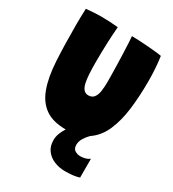

<svg xmlns="http://www.w3.org/2000/svg" viewBox="-213 -792 1031 1141"><g transform="rotate(30 303.0 -222.0)"><path d="M511 89.5V218Q500 222.5 476.2 226.5Q452.5 230.5 413.5 230.5Q374 230.5 339.5 216.5Q305 202.5 283.8 174.2Q262.5 146 262.5 104.5Q262.5 80 271.5 56.8Q280.5 33.5 294 13.5Q204 13 152.5 -23.8Q101 -60.5 75.5 -130Q48.5 -203 42.5 -310.8Q36.5 -418.5 36.5 -557.5Q36.5 -583 37.2 -610.5Q38 -638 39 -667.5Q65 -670 91.2 -671.8Q117.5 -673.5 141 -673.5Q171.5 -673.5 202.2 -671.8Q233 -670 258 -667.5Q253.5 -614.5 251 -550Q248.5 -485.5 248.5 -422Q248.5 -375 250.8 -340Q253 -305 258.5 -281.5Q271 -229 307.5 -229Q333.5 -229 346.5 -246Q359.5 -263 363.8 -291.5Q368 -320 368 -355Q368 -373.5 367.5 -406.2Q367 -439 366 -478.2Q365 -517.5 363.5 -555.2Q362 -593 360.5 -622.2Q359 -651.5 357.5 -664Q382 -664 415 -662Q448 -660 480.2 -657.5Q512.5 -655 536 -652.2Q559.5 -649.5 565 -648Q576.5 -570.5 576.5 -478.5Q576.5 -377.5 565.5 -288.2Q554.5 -199 524.8 -131Q495 -63 439.5 -25.5Q423.5 -10.5 408.8 12.8Q394 36 394 60Q394 87 410.8 97.5Q427.5 108 447.5 108Q463.5 108 480 104Q496.5 100 511 89.5Z"/></g></svg>

Font: Grandstander Black
Style: Regular
Weight: 900
Designer: Tyler Finck
Foundry: Etcetera Type Co
Version: Version 1.200; ttfautohint (v1.8.3)